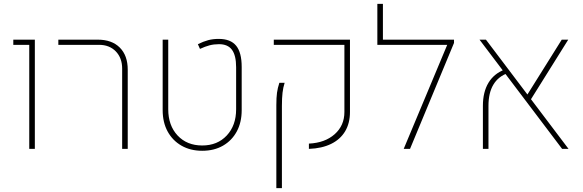

<svg xmlns="http://www.w3.org/2000/svg" viewBox="-20 -770 3017 993"><path d="M131.3 0V-538.1H48.8V-564.9H160.2V0Z M611.8 0V-415Q611.8 -470.2 578.9 -504.2Q545.9 -538.1 492.2 -538.1H281.7V-564.9H485.8Q558.6 -564.9 599.6 -523.9Q640.6 -482.9 640.6 -409.7V0Z M1025.9 9.8Q964.8 9.8 918.7 -16.6Q872.6 -43 846.9 -90.1Q821.3 -137.2 821.3 -200.2V-564.9H850.1V-205.1Q850.1 -121.1 898.4 -69.3Q946.8 -17.6 1025.9 -17.6Q1104.5 -17.6 1152.8 -69.3Q1201.2 -121.1 1201.2 -205.1V-421.9Q1201.2 -483.4 1179.7 -512.5Q1158.2 -541.5 1112.8 -541.5Q1086.4 -541.5 1064 -535.6Q1041.5 -529.8 1014.2 -517.1L1003.4 -541.5Q1032.2 -555.7 1056.9 -562.3Q1081.5 -568.8 1111.3 -568.8Q1172.4 -568.8 1201.2 -533.7Q1230 -498.5 1230 -423.8V-200.2Q1230 -137.2 1204.6 -90.1Q1179.2 -43 1133.3 -16.6Q1087.4 9.8 1025.9 9.8Z M1577.6 0V-27.3Q1660.6 -31.2 1710.9 -75.9Q1761.2 -120.6 1761.2 -190.9V-538.1H1396V-564.9H1790V-190.9Q1790 -132.8 1764.9 -90.8Q1739.7 -48.8 1692.1 -25.6Q1644.5 -2.4 1577.6 0ZM1409.2 203.1V-226.1Q1409.2 -265.6 1412.6 -290.3Q1416 -314.9 1424.8 -341.8H1452.1Q1444.3 -317.4 1441.2 -290.3Q1438 -263.2 1438 -221.2V203.1Z M1931.6 -538.1V-750H1960.4V-564.9H2312V-538.1ZM2328.1 -547.9 2100.6 0H2067.9L2304.2 -564.9H2328.1Z M2887.2 0 2460 -564.9H2493.2L2920.4 0ZM2477.5 0V-222.7Q2477.5 -293.9 2506.1 -341.6Q2534.7 -389.2 2589.8 -410.2L2607.4 -392.6Q2506.3 -356.4 2506.3 -222.7V0ZM2918.9 -564.9 2715.8 -240.2 2694.3 -259.8 2885.3 -564.9Z"/></svg>

Font: Heebo Thin
Style: Regular
Weight: 250
Designer: Oded Ezer
Foundry: Ezer Type House
Version: Version 3.100